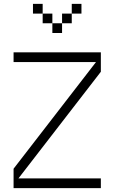

<svg xmlns="http://www.w3.org/2000/svg" viewBox="-20 -970 590 990"><path d="M50 0H500V-50H75L500 -600V-700H50V-650H475L50 -100ZM150 -900H200V-950H150ZM200 -850H250V-900H200ZM250 -800H300V-850H250ZM300 -850H350V-900H300ZM350 -900H400V-950H350Z"/></svg>

Font: LS-VG5000 Light
Style: Regular
Weight: 400
Designer: Justin Bihan, 2021
Foundry: Justin Bihan, 2021
Version: Version 1.000;Glyphs 3.1.2 (3151)